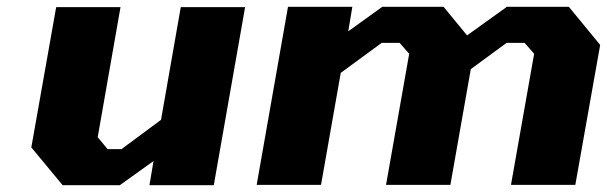

<svg xmlns="http://www.w3.org/2000/svg" viewBox="-20 -543 1783 564"><path d="M164 1 72 -110 145 -522H334L267 -140L296 -105H337L453 -191L511 -522H700L608 1H419L431 -70L332 1Z M734 0 826 -523H1015L1003 -451L1103 -523H1283L1352 -439L1469 -523H1651L1743 -411L1670 0H1481L1549 -385L1521 -417H1468L1363 -340L1303 0H1114L1182 -385L1154 -417H1101L981 -329L923 0Z"/></svg>

Font: Tomorrow
Style: Bold Italic
Weight: 700
Italic angle: -10°
Designer: Tony de Marco, Monica Rizzolli
Foundry: Just in Type
Version: Version 2.002